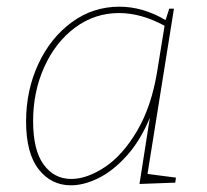

<svg xmlns="http://www.w3.org/2000/svg" viewBox="-20 -548 619 574"><path d="M421 -28 506 -17 504 -2 397 2 428 -196Q400 -128 359 -82.5Q318 -37 274.5 -15.5Q231 6 192 6Q133 6 95.5 -42Q58 -90 58 -185Q58 -278 94.5 -356.5Q131 -435 194.5 -481.5Q258 -528 337 -528Q407 -528 475 -488L486 -522H500ZM450 -335 472 -471Q402 -509 336 -509Q263 -509 204.5 -465.5Q146 -422 112.5 -348Q79 -274 79 -186Q79 -99 110.5 -56Q142 -13 193 -13Q240 -13 293.5 -48.5Q347 -84 390 -157Q433 -230 450 -335Z"/></svg>

Font: Bitter Pro Thin
Style: Italic
Weight: 250
Italic angle: -9°
Designer: Sol Matas, and Bitter project Authors
Foundry: Sol Matas
Version: Version 1.010